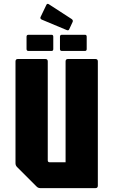

<svg xmlns="http://www.w3.org/2000/svg" viewBox="-20 -971 585 991"><path d="M188.5 0Q176.5 0 168.5 -8.5L68.5 -108.5Q60 -116.5 60 -128.5V-654Q60 -666.5 72.5 -666.5H214Q226.5 -666.5 226.5 -654V-143.5Q226.5 -133.5 236.5 -133.5H318.5V-654Q318.5 -666.5 331 -666.5H472.5Q485 -666.5 485 -654V-12.5Q485 0 472.5 0ZM127 -708Q117 -708 117 -718V-781.5Q117 -791.5 127 -791.5H246Q255 -791.5 255 -781.5V-718Q255 -708 246 -708ZM299.5 -708Q289.5 -708 289.5 -718V-781.5Q289.5 -791.5 299.5 -791.5H418.5Q427.5 -791.5 427.5 -781.5V-718Q427.5 -708 418.5 -708ZM324 -816 195 -870Q185.5 -875 189.5 -883.5L218 -943Q222.5 -955 231.5 -949.5L349.5 -873Q358.5 -867 355 -858L337.5 -820.5Q334 -811.5 324 -816Z"/></svg>

Font: Jaro
Style: Regular
Weight: 400
Designer: Agyei Archer, Celine Hurka, Mirko Velimirović
Version: Version 1.000